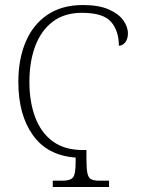

<svg xmlns="http://www.w3.org/2000/svg" viewBox="-20 -744 563 764"><path d="M190 0V-25H229Q260 -25 270.5 -38Q281 -51 281 -99V-117Q169 -125 111 -206Q53 -287 53 -418Q53 -508 82 -577Q111 -646 168.5 -685Q226 -724 310 -724Q372 -724 411.5 -707Q451 -690 470 -664Q489 -638 489 -611Q489 -588 478 -575Q467 -562 453 -562Q453 -621 422 -657Q391 -693 306 -693Q236 -693 189.5 -657.5Q143 -622 120 -560Q97 -498 97 -418Q97 -339 120 -277.5Q143 -216 190 -181.5Q237 -147 309 -147H324V-109Q324 -72 328 -54Q332 -36 343 -30.5Q354 -25 375 -25H414V0Z"/></svg>

Font: Noto Serif SemiCondensed ExtraLight
Style: Regular
Weight: 200
Width: 4
Designer: Monotype Design Team
Foundry: Monotype Imaging Inc.
Version: Version 2.014